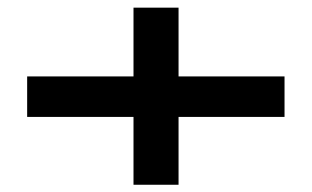

<svg xmlns="http://www.w3.org/2000/svg" viewBox="-20 -603 835 514"><path d="M458 -582.5V-398.4H741.7V-290H458V-108.4H337.4V-290H52.7V-398.4H337.4V-582.5Z"/></svg>

Font: Lunasima
Style: Bold
Weight: 700
Designer: The DocRepair Project, Monotype Design Team
Foundry: Google
Version: Version 2.009